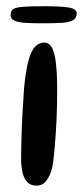

<svg xmlns="http://www.w3.org/2000/svg" viewBox="-20 -575 267 618"><path d="M14 -527Q14 -539.5 22.5 -545.5Q31 -551.5 55.5 -553.2Q80 -555 126 -555Q173 -555 200 -551Q227 -547 227 -532Q227 -517 215 -510Q203 -503 179.2 -501.5Q155.5 -500 119.5 -500Q88.5 -500 64.5 -501.2Q40.5 -502.5 27.2 -508.2Q14 -514 14 -527ZM97.5 22.5Q78 22.5 67.2 10.5Q56.5 -1.5 52.2 -21Q48 -40.5 48 -63.5Q48 -76 48.2 -92Q48.5 -108 49 -126.5Q49.5 -145 50.2 -165Q51 -185 52.2 -206.5Q53.5 -228 54.8 -249.8Q56 -271.5 57.5 -293Q65 -371 80.2 -404.5Q95.5 -438 122.5 -438Q138.5 -438 147.5 -421Q156.5 -404 160.2 -370Q164 -336 164 -285Q164 -261.5 163.5 -237.5Q163 -213.5 162 -190Q161 -166.5 159.5 -144.5Q158 -122.5 156.2 -102.5Q154.5 -82.5 152.5 -65.2Q150.5 -48 148 -35Q141.5 -10 129.5 6.2Q117.5 22.5 97.5 22.5Z"/></svg>

Font: Gluten Light
Style: Regular
Weight: 300
Designer: Tyler Finck
Foundry: Etcetera Type Company
Version: Version 1.300